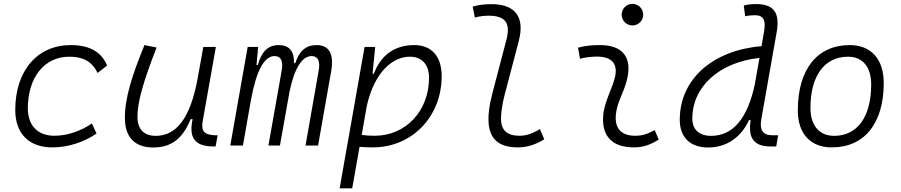

<svg xmlns="http://www.w3.org/2000/svg" viewBox="-20 -764 4728 1008"><path d="M266.1 -51.3C178.2 -51.3 127 -104 126 -194.3C126.5 -358.4 212.9 -466.3 343.8 -466.3C415 -466.3 463.4 -441.9 492.2 -380.9L542.5 -419.9C512.2 -492.2 449.7 -527.3 351.1 -527.3C175.3 -527.3 60.1 -392.1 60.1 -186.5C60.1 -63 131.8 9.8 254.9 9.8C339.4 9.8 423.3 -19 486.8 -63L462.4 -115.7C405.8 -76.7 334 -51.3 266.1 -51.3Z M784.2 10.3C895.5 10.3 944.8 -53.2 981.4 -138.7H991.2C971.7 -47.4 996.1 4.9 1100.6 4.9H1111.8L1122.6 -53.7H1109.4C1052.2 -56.2 1035.2 -75.7 1043.9 -126.5L1113.3 -517.6H1047.4L1015.6 -341.3C977.5 -144 906.2 -50.8 797.9 -50.8C735.4 -50.8 701.7 -85.4 701.7 -150.9C701.7 -232.9 734.9 -341.8 802.2 -514.6L738.3 -527.3C672.4 -365.2 635.7 -251 635.7 -145C635.7 -43.9 687.5 10.3 784.2 10.3Z M1335.4 -517.6H1280.3L1189 0H1255.4L1298.3 -244.1V-242.7C1325.2 -390.6 1366.7 -469.7 1421.4 -469.7C1454.6 -469.7 1467.8 -444.3 1459 -394.5L1389.2 0H1449.7L1500 -282.7C1525.4 -404.3 1564.9 -469.7 1616.2 -469.7C1648.4 -469.7 1662.1 -443.8 1653.3 -394.5L1584 0H1649.9L1718.8 -390.6C1734.4 -480.5 1708 -527.3 1642.6 -527.3C1585.9 -527.3 1551.3 -497.1 1530.3 -432.6H1523.4C1525.4 -496.1 1498 -527.3 1442.9 -527.3C1387.7 -527.3 1353 -493.2 1333.5 -422.9H1326.7Z M1829.1 224.6 1867.7 6.8C1890.6 8.8 1914.1 9.8 1937 9.8C2143.1 9.8 2298.8 -151.4 2298.8 -364.7C2298.8 -468.3 2245.6 -527.3 2154.3 -527.3C2046.9 -527.3 1976.6 -468.8 1942.9 -377H1935.5L1936.5 -381.8L1949.7 -517.6H1894L1803.2 -2L1802.2 -0.5C1802.2 -0.5 1802.7 -0.5 1802.7 -0.5L1763.2 224.6ZM1878.9 -55.7 1905.8 -208C1946.3 -389.2 2043.9 -466.3 2131.3 -466.3C2195.3 -466.3 2232.4 -425.8 2232.4 -355C2232.4 -181.6 2109.9 -51.3 1947.8 -51.3C1921.4 -51.3 1897.9 -52.7 1878.9 -55.7Z M2698.2 9.8C2749.5 9.8 2793.9 -5.9 2837.4 -32.7L2814.5 -86.4C2774.4 -62 2742.7 -51.3 2707.5 -51.3C2641.6 -51.3 2609.9 -80.6 2610.4 -141.6C2610.4 -162.1 2612.3 -202.1 2632.3 -277.3L2703.1 -546.9C2737.3 -675.3 2684.6 -742.2 2560.5 -742.2C2527.3 -742.2 2494.1 -738.8 2461.4 -729.5L2473.1 -671.9C2497.1 -678.7 2521.5 -681.6 2544.9 -681.6C2634.8 -681.6 2661.1 -641.6 2638.7 -555.2L2565.9 -277.3C2546.9 -206.1 2544.4 -165 2544.4 -138.2C2544.4 -38.6 2594.2 9.8 2698.2 9.8Z M3417 -81.1C3377 -59.6 3353 -51.3 3314.9 -51.3C3243.7 -51.3 3208 -87.4 3212.9 -157.7C3217.3 -225.6 3254.9 -275.4 3271.5 -345.2C3300.8 -463.9 3248.5 -527.3 3129.9 -527.3C3091.3 -527.3 3052.7 -524.4 3014.6 -513.7L3024.9 -455.6C3054.7 -463.4 3084.5 -466.8 3114.3 -466.8C3192.4 -466.8 3226.6 -428.2 3207.5 -355C3192.4 -293.9 3150.9 -226.1 3146.5 -153.3C3139.6 -46.4 3196.3 9.8 3309.1 9.8C3362.3 9.8 3401.4 -8.3 3438.5 -31.2ZM3300.3 -630.4C3331.5 -630.4 3356.9 -655.8 3356.9 -687C3356.9 -718.3 3331.5 -743.7 3300.3 -743.7C3269 -743.7 3243.7 -718.3 3243.7 -687C3243.7 -655.8 3269 -630.4 3300.3 -630.4Z M3697.8 10.3C3793.9 10.3 3870.6 -42.5 3912.1 -133.3H3920.9C3907.7 -46.4 3930.7 4.9 4026.4 4.9H4055.2L4065.4 -53.7H4035.2C3984.4 -53.7 3966.8 -82.5 3977.1 -139.2L4057.6 -595.7C4075.2 -696.3 4043.5 -742.7 3949.2 -742.7C3927.7 -742.7 3906.2 -740.7 3884.8 -734.9L3892.1 -678.7C3909.2 -682.6 3926.8 -684.1 3943.8 -684.1C3989.3 -684.1 4001.5 -656.2 3991.2 -597.7L3978 -521.5C3730 -501.5 3548.8 -354.5 3548.8 -135.3C3548.8 -43 3603 10.3 3697.8 10.3ZM3943.4 -324.2C3905.8 -145 3830.1 -50.8 3713.4 -50.8C3650.9 -50.8 3614.7 -83.5 3614.7 -141.1C3614.7 -310.5 3756.8 -437 3967.3 -460L3943.4 -325.2Z M4346.7 9.8C4518.1 9.8 4619.6 -115.7 4619.6 -328.6C4619.6 -453.6 4553.2 -527.3 4441.4 -527.3C4270 -527.3 4168.5 -399.9 4168.5 -184.1C4168.5 -62.5 4234.9 9.8 4346.7 9.8ZM4359.4 -50.8C4280.8 -50.8 4234.9 -105.5 4234.9 -197.3C4234.9 -366.2 4308.6 -466.3 4432.6 -466.3C4509.3 -466.3 4553.7 -412.1 4553.7 -320.3C4553.7 -150.9 4481.4 -50.8 4359.4 -50.8Z"/></svg>

Font: Cascadia Mono NF Light
Style: Italic
Weight: 300
Italic angle: -10°
Monospace: yes
Designer: Aaron Bell
Foundry: Saja Typeworks
Version: Version 2404.023